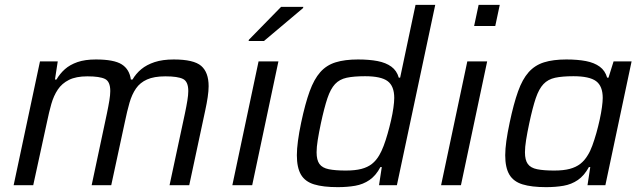

<svg xmlns="http://www.w3.org/2000/svg" viewBox="-20 -763 2642 791"><path d="M36.2 0 144.7 -510H217.9L206.4 -435.2H212.6Q226.8 -459.7 247.4 -478Q268 -496.3 299.1 -507.2Q330.2 -518 375 -518Q449.5 -518 481.4 -497.9Q513.3 -477.8 519.2 -435.2H525.8Q540 -459.7 562.1 -478Q584.2 -496.3 617.1 -507.2Q650 -518 695.8 -518Q778.3 -518 808.9 -491.5Q839.5 -465 839.5 -407.8Q839.5 -388.8 835.7 -362.9Q831.9 -337 825.5 -308L759.6 0H678.5L741.7 -294.9Q748.1 -325.3 751.9 -348.7Q755.7 -372.1 755.7 -387.9Q755.7 -426.9 734 -437.7Q712.4 -448.5 661.4 -448.5Q614.8 -448.5 585.9 -435.6Q556.9 -422.7 540.2 -398.4Q523.5 -374.2 513.5 -339.6Q503.6 -305.1 494.7 -261.8L438.3 0H357.6L420.3 -294.9Q426.7 -325.3 430.5 -348.7Q434.3 -372.1 434.3 -387.9Q434.3 -426.9 412.7 -437.7Q391 -448.5 340 -448.5Q293.4 -448.5 264.2 -433.9Q235.1 -419.4 218.1 -393.9Q201.1 -368.5 191.5 -334.7Q181.9 -300.8 173.9 -261.8L116.9 0Z M937.2 0 1045.2 -510H1127L1019 0ZM1004.3 -594.1 1005.3 -599.1 1138.1 -734.8H1229.6L1228.6 -729.8L1067.5 -594.1Z M1371.5 8Q1311.2 8 1274.1 -3.4Q1236.9 -14.7 1220 -43.4Q1203 -72.2 1203 -123.5Q1203 -148.9 1207.5 -182.5Q1211.9 -216.1 1220.8 -258.3Q1237.3 -336.1 1255.6 -386.5Q1273.9 -436.9 1299.4 -465.7Q1324.8 -494.5 1362.6 -506.2Q1400.4 -518 1454.9 -518Q1500.9 -518 1535.5 -511.4Q1570.1 -504.7 1592.4 -488.3Q1614.7 -472 1622.9 -443.1H1628.5L1691.9 -743H1773.1L1615.1 0H1541.5L1552.9 -74.8H1547.3Q1528.7 -39.6 1502.4 -21.5Q1476.1 -3.4 1443.4 2.3Q1410.6 8 1371.5 8ZM1404.7 -60.4Q1442.9 -60.4 1468.7 -67.1Q1494.6 -73.8 1512.3 -87.8Q1530 -101.8 1542.7 -123.9Q1551.5 -138.6 1560.4 -161.8Q1569.2 -184.9 1576.8 -211.9Q1584.5 -239 1590.9 -266.6Q1597.3 -294.2 1600.7 -318.7Q1604.2 -343.2 1604.2 -359.6Q1604.2 -408.3 1577 -428.7Q1549.9 -449 1484 -449Q1437.7 -449 1408.2 -442.7Q1378.7 -436.3 1360.3 -416.6Q1341.9 -396.9 1328.9 -358.3Q1315.9 -319.6 1302 -255Q1293.7 -215.5 1289 -186.2Q1284.3 -156.8 1284.3 -135.6Q1284.3 -103.6 1296.1 -87.4Q1307.9 -71.2 1334.7 -65.8Q1361.5 -60.4 1404.7 -60.4Z M1933.3 -655.9 1951.8 -743H2038.9L2020.4 -655.9ZM1797.2 0 1905.2 -510H1987L1879 0Z M2229.9 8Q2170.1 8 2133 -3.4Q2095.8 -14.7 2078.6 -43.4Q2061.4 -72.2 2061.4 -123.5Q2061.4 -148.9 2066.1 -182.5Q2070.8 -216.1 2079.8 -258.3Q2096.2 -336.1 2114.3 -386.5Q2132.3 -436.9 2158 -465.7Q2183.8 -494.5 2221.3 -506.2Q2258.8 -518 2313.3 -518Q2359.3 -518 2393.9 -511.4Q2428.5 -504.7 2450.8 -488.3Q2473.1 -472 2481.3 -443.1H2486.9L2507.8 -510H2582L2474 0H2400.4L2411.8 -74.8H2406.2Q2387.1 -39.6 2360.8 -21.5Q2334.5 -3.4 2301.7 2.3Q2269 8 2229.9 8ZM2263 -60.4Q2301.8 -60.4 2327.4 -67.3Q2353 -74.2 2370.8 -88Q2388.5 -101.8 2401.6 -123.9Q2411.4 -139.1 2420.2 -163.1Q2429 -187.2 2436.9 -214.9Q2444.7 -242.7 2450.7 -270.3Q2456.7 -297.9 2459.9 -321.4Q2463.1 -345 2463.1 -359.6Q2463.1 -408.3 2435.7 -428.7Q2408.2 -449 2342.4 -449Q2296.6 -449 2267.1 -442.7Q2237.6 -436.3 2219 -416.6Q2200.3 -396.9 2187.2 -358.3Q2174.2 -319.6 2160.4 -255Q2152 -215.5 2147.4 -186.2Q2142.7 -156.8 2142.7 -135.6Q2142.7 -103.6 2154.5 -87.4Q2166.2 -71.2 2193 -65.8Q2219.8 -60.4 2263 -60.4Z"/></svg>

Font: Saira Thin
Style: Italic
Weight: 100
Italic angle: -12°
Designer: Hector Gatti with collaboration of the Omnibus-Type team
Foundry: Omnibus-Type
Version: Version 1.101